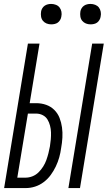

<svg xmlns="http://www.w3.org/2000/svg" viewBox="-20 -957 548 977"><path d="M328 0 449 -735H508L387 0ZM1 0 122 -735H181L131 -432H164Q191 -432 215 -423.5Q239 -415 256.5 -397.5Q274 -380 283 -357Q292 -334 295.5 -308.5Q299 -283 297.5 -256.5Q296 -230 291 -203Q288 -180 281.5 -156.5Q275 -133 264 -110Q253 -87 238 -66.5Q223 -46 202.5 -30.5Q182 -15 158.5 -7.5Q135 0 111 0ZM68 -53H110Q128 -53 145.5 -60Q163 -67 176.5 -80.5Q190 -94 200 -110Q210 -126 216 -143Q222 -160 226.5 -177.5Q231 -195 234 -212Q237 -230 238.5 -248Q240 -266 239.5 -283.5Q239 -301 234.5 -318Q230 -335 221.5 -349Q213 -363 197.5 -371Q182 -379 164 -379H122ZM441 -833Q428 -833 417 -837.5Q406 -842 398.5 -851Q391 -860 389 -872.5Q387 -885 389 -898Q390 -906 395 -914.5Q400 -923 407.5 -928Q415 -933 423.5 -935Q432 -937 440 -937Q453 -937 464.5 -932.5Q476 -928 483 -919Q490 -910 492.5 -897.5Q495 -885 492 -872Q491 -864 486 -855.5Q481 -847 474 -842Q467 -837 458 -835Q449 -833 441 -833ZM241 -833Q228 -833 217 -837.5Q206 -842 198.5 -851Q191 -860 189 -872.5Q187 -885 189 -898Q190 -906 195 -914.5Q200 -923 207.5 -928Q215 -933 223.5 -935Q232 -937 240 -937Q253 -937 264.5 -932.5Q276 -928 283 -919Q290 -910 292.5 -897.5Q295 -885 292 -872Q291 -864 286 -855.5Q281 -847 274 -842Q267 -837 258 -835Q249 -833 241 -833Z"/></svg>

Font: Iosevka Term Curly Light
Style: Italic
Weight: 300
Italic angle: -9°
Designer: Belleve Invis
Foundry: Belleve Invis
Version: Version 32.3.0